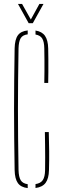

<svg xmlns="http://www.w3.org/2000/svg" viewBox="-20 -959 314 984"><path d="M122 5Q87 1 71.5 -20.8Q56 -42.5 55 -87Q53.5 -173.5 52.8 -250Q52 -326.5 52 -399.5Q52 -472.5 52.8 -548.8Q53.5 -625 55 -711Q56 -756.5 71.5 -778Q87 -799.5 122 -803V-783Q96.5 -780 86.2 -763.5Q76 -747 75 -711Q73.5 -625 72.8 -548.8Q72 -472.5 72 -399.5Q72 -326.5 72.8 -250Q73.5 -173.5 75 -87Q76 -52 86.2 -35.2Q96.5 -18.5 122 -15ZM162 4.5V-15.5Q188.5 -19.5 199.5 -36.2Q210.5 -53 211 -87Q211.5 -119.5 211.5 -152Q211.5 -184.5 211 -217Q210.5 -249.5 210 -282H230Q231.5 -229.5 232 -184.5Q232.5 -139.5 231 -87Q230 -44 213.8 -22Q197.5 0 162 4.5ZM207 -534Q207.5 -563.5 207.8 -593Q208 -622.5 207.8 -652Q207.5 -681.5 207 -711Q206.5 -745 196.5 -761.5Q186.5 -778 162 -782V-802.5Q195 -797.5 210.5 -775.5Q226 -753.5 227 -711Q227.5 -690.5 227.8 -656.5Q228 -622.5 227.8 -588.5Q227.5 -554.5 227 -534ZM127 -840 72 -939H93L138 -859L182 -939H203L148 -840Z"/></svg>

Font: Big Shoulders Stencil Thin
Style: Regular
Weight: 100
Designer: Patric King
Foundry: XO Type Co
Version: Version 2.001